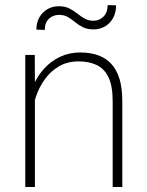

<svg xmlns="http://www.w3.org/2000/svg" viewBox="-20 -748 588 768"><path d="M119.6 -415.5V0H81.1V-528.3H119.1ZM112.3 -304.7 93.3 -327.1Q97.7 -369.1 114 -407.2Q130.4 -445.3 157.5 -474.6Q184.6 -503.9 220.9 -521Q257.3 -538.1 301.3 -538.1Q340.8 -538.1 372.1 -527.1Q403.3 -516.1 425 -492.7Q446.8 -469.2 458 -432.4Q469.2 -395.5 469.2 -342.8V0H430.7V-342.8Q430.7 -405.3 413.6 -439.7Q396.5 -474.1 366 -488.3Q335.4 -502.4 294.9 -502.4Q248 -502.4 214.1 -481.7Q180.2 -460.9 158.2 -429.4Q136.2 -397.9 124.8 -364.3Q113.3 -330.6 112.3 -304.7ZM410.6 -727.5 444.3 -726.6Q444.3 -697.8 432.4 -676Q420.4 -654.3 399.9 -642.3Q379.4 -630.4 354.5 -630.4Q328.6 -630.4 311.5 -639.2Q294.4 -647.9 280.8 -659.2Q267.1 -670.4 252.2 -679.4Q237.3 -688.5 216.3 -688.5Q192.4 -688.5 175.8 -673.1Q159.2 -657.7 159.2 -628.4L125.5 -629.4Q125.5 -657.7 137.5 -678.7Q149.4 -699.7 169.9 -711.4Q190.4 -723.1 215.3 -723.1Q239.7 -723.1 257.1 -714.4Q274.4 -705.6 288.8 -694.1Q303.2 -682.6 318.4 -673.8Q333.5 -665 353.5 -665Q377.4 -665 394 -681.6Q410.6 -698.2 410.6 -727.5Z"/></svg>

Font: Roboto ExtraLight
Style: Regular
Weight: 250
Designer: Christian Robertson
Foundry: Google
Version: Version 3.009; 2024